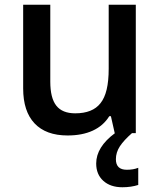

<svg xmlns="http://www.w3.org/2000/svg" viewBox="-20 -561 674 809"><path d="M77.6 -188.5V-541H191.9V-216.8Q191.9 -147.9 217.3 -115.7Q242.7 -83.5 296.9 -83.5Q370.1 -83.5 403.3 -126Q420.9 -147.9 429.4 -183.8Q438 -219.7 438 -272V-541H552.2V0H536.1Q502 29.8 485.1 55.4Q468.3 81.1 468.3 109.9Q468.3 154.3 514.2 154.3Q542 154.3 562.5 146V218.3Q532.2 228 495.6 228Q445.3 228 415.3 200.9Q385.3 173.8 385.3 127.9Q385.3 58.6 464.4 0H463.4L447.3 -71.3H440.4Q415.5 -31.2 371.1 -10.7Q326.7 9.8 264.6 9.8Q173.8 9.8 125.7 -41Q77.6 -91.8 77.6 -188.5Z"/></svg>

Font: Viking Open Sans Light
Style: Bold
Weight: 600
Foundry: Ascender Corporation
Version: Version 2.001